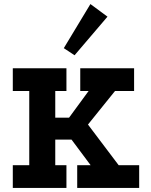

<svg xmlns="http://www.w3.org/2000/svg" viewBox="-20 -925 741 945"><path d="M43 -589H307V-477H252V-346H320L416 -477H375V-589H640V-477H546L413 -312L564 -112H665V0H360V-112H426L332 -238H252V-112H307V0H43V-112H124V-477H43ZM425 -905 509 -843 347 -653 294 -688Z"/></svg>

Font: Podkova ExtraBold
Style: Regular
Weight: 800
Designer: Ilya Yudin
Foundry: Cyreal (www.cyreal.org)
Version: Version 2.103